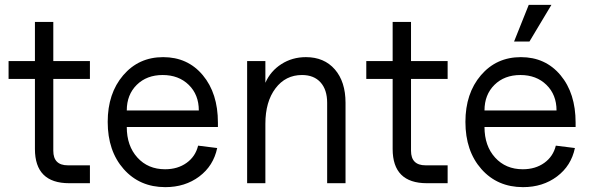

<svg xmlns="http://www.w3.org/2000/svg" viewBox="-20 -750 2421 786"><path d="M263.2 0Q123 0 123 -140.1V-426.8H15.1V-500H123V-660.2H198.2V-500H348.1V-426.8H198.2V-132.8Q198.2 -73.2 257.8 -73.2H348.1V0Z M656.7 16.1Q551.8 16.1 486.3 -57.9Q420.9 -131.8 420.9 -251Q420.9 -367.7 484.4 -441.9Q547.9 -516.1 647.9 -516.1Q748.5 -516.1 810.3 -442.1Q872.1 -368.2 872.1 -248V-230H499Q499 -152.8 542.5 -105Q585.9 -57.1 655.8 -57.1Q707.5 -57.1 743.9 -83.3Q780.3 -109.4 791 -153.8L869.1 -144Q854 -71.3 795.9 -27.6Q737.8 16.1 656.7 16.1ZM793.9 -297.9Q793.9 -362.3 752.7 -402.6Q711.4 -442.9 646 -442.9Q580.6 -442.9 539.8 -402.6Q499 -362.3 499 -297.9Z M1319.3 -329.1Q1319.3 -382.8 1292.2 -412.8Q1265.1 -442.9 1216.3 -442.9Q1148.9 -442.9 1107.7 -388.2Q1066.4 -333.5 1066.4 -243.2V0H991.7V-500H1066.4V-411.1Q1087.4 -459 1131.8 -487.5Q1176.3 -516.1 1232.4 -516.1Q1307.1 -516.1 1350.8 -465.8Q1394.5 -415.5 1394.5 -329.1V0H1319.3Z M1727.5 0Q1587.4 0 1587.4 -140.1V-426.8H1479.5V-500H1587.4V-660.2H1662.6V-500H1812.5V-426.8H1662.6V-132.8Q1662.6 -73.2 1722.2 -73.2H1812.5V0Z M2121.1 16.1Q2016.1 16.1 1950.7 -57.9Q1885.3 -131.8 1885.3 -251Q1885.3 -367.7 1948.7 -441.9Q2012.2 -516.1 2112.3 -516.1Q2212.9 -516.1 2274.7 -442.1Q2336.4 -368.2 2336.4 -248V-230H1963.4Q1963.4 -152.8 2006.8 -105Q2050.3 -57.1 2120.1 -57.1Q2171.9 -57.1 2208.3 -83.3Q2244.6 -109.4 2255.4 -153.8L2333.5 -144Q2318.4 -71.3 2260.3 -27.6Q2202.1 16.1 2121.1 16.1ZM2258.3 -297.9Q2258.3 -362.3 2217 -402.6Q2175.8 -442.9 2110.4 -442.9Q2044.9 -442.9 2004.2 -402.6Q1963.4 -362.3 1963.4 -297.9ZM2084.5 -580.1 2144.5 -730H2237.3L2147.5 -580.1Z"/></svg>

Font: Uncut Sans
Style: Regular
Weight: 400
Designer: Kasper Nordkvist
Foundry: UNCUT.wtf
Version: Version 1.304;Glyphs 3.2 (3246)